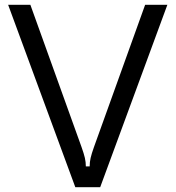

<svg xmlns="http://www.w3.org/2000/svg" viewBox="-20 -783 734 803"><path d="M295 0 14 -763H107L321 -168Q331 -140 335 -122.5Q339 -105 339 -87H355Q355 -105 359 -122.5Q363 -140 373 -168L587 -763H680L399 0Z"/></svg>

Font: Open Sauce Sans
Style: Regular
Weight: 400
Designer: Alfredo Marco Pradil
Foundry: Creative Sauce Fz LLC
Version: Version 1.477